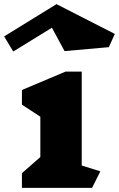

<svg xmlns="http://www.w3.org/2000/svg" viewBox="-71 -908 575 928"><path d="M374 0H35V-71L124 -149V-344L35 -402V-473L246 -562H324V-108L414 -80ZM455 -680 241 -661 180 -774 -7 -659 -51 -732 202 -888 484 -744Z"/></svg>

Font: Inknut Antiqua Black
Style: Regular
Weight: 900
Designer: Claus Eggers Sørensen
Foundry: Claus Eggers Sørensen
Version: Version 1.003; ttfautohint (v1.8.2) -l 8 -r 50 -G 200 -x 14 